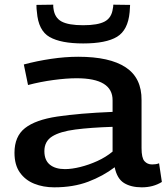

<svg xmlns="http://www.w3.org/2000/svg" viewBox="-20 -792 719 822"><path d="M42 -138Q42 -208 87 -243.5Q132 -279 225 -293Q318 -307 462 -313V-362Q463 -457 308 -457Q265 -457 209 -449.5Q153 -442 100 -428L82 -516Q138 -531 198.5 -540Q259 -549 315 -549Q450 -549 518.5 -503.5Q587 -458 586 -363V-158Q586 -116 598.5 -102Q611 -88 631 -88Q638 -88 646 -89Q654 -90 661 -93L673 -13Q636 10 587 10Q541 10 511 -8.5Q481 -27 471 -76Q421 -38 357.5 -14Q294 10 212 10Q165 10 126.5 -5.5Q88 -21 65 -53.5Q42 -86 42 -138ZM170 -145Q170 -106 193.5 -87Q217 -68 258 -68Q287 -68 323.5 -77Q360 -86 396.5 -102.5Q433 -119 462 -143V-249Q368 -246 302.5 -237.5Q237 -229 203.5 -208Q170 -187 170 -145ZM336 -606Q241 -606 192.5 -633.5Q144 -661 138 -741Q136 -753 136 -771L208 -772Q208 -767 208 -763Q208 -759 209 -755Q214 -716 243.5 -700Q273 -684 336 -684Q399 -684 428.5 -700Q458 -716 463 -755Q464 -759 464.5 -763Q465 -767 465 -772L537 -771Q537 -763 536 -755Q535 -747 535 -740Q528 -663 481 -634.5Q434 -606 336 -606Z"/></svg>

Font: Georama Extended Medium
Style: Regular
Weight: 500
Width: 7
Designer: Jean-Baptiste Levee
Foundry: Production Type
Version: Version 1.000